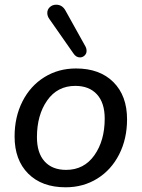

<svg xmlns="http://www.w3.org/2000/svg" viewBox="-20 -787 602 816"><path d="M42 -207Q42 -290 75.5 -356Q109 -422 168.5 -459Q228 -496 303 -496Q404 -496 462 -438Q520 -380 520 -280Q520 -197 486.5 -131Q453 -65 393.5 -28Q334 9 259 9Q158 9 100 -49Q42 -107 42 -207ZM425 -283Q425 -350 392 -386Q359 -422 300 -422Q224 -422 180.5 -360Q137 -298 137 -204Q137 -137 169.5 -101Q202 -65 261 -65Q337 -65 381 -127Q425 -189 425 -283ZM181 -732Q181 -747 192 -757Q203 -767 219 -767Q246 -767 260 -739L344 -588Q348 -580 348 -571Q348 -559 339.5 -551Q331 -543 320 -543Q303 -543 292 -560L190 -706Q181 -718 181 -732Z"/></svg>

Font: SN Pro
Style: Italic
Weight: 400
Italic angle: -9°
Designer: Tobias Whetton
Foundry: Supernotes
Version: Version 1.003